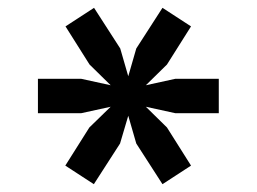

<svg xmlns="http://www.w3.org/2000/svg" viewBox="-20 -588 656 491"><path d="M220 -117 147 -164.5 208.5 -262 263 -315 187.5 -298.5H77V-386.5H187.5L263 -370L209 -423L147.5 -520.5L220.5 -568L287.5 -464L308 -393L328.5 -464L395.5 -568L468.5 -520.5L407 -423L353 -370L428.5 -386.5H539.5V-298.5H428.5L353 -315L407 -262L468.5 -164.5L395.5 -117L328.5 -221L308 -292L287 -221Z"/></svg>

Font: Overpass Mono Medium
Style: Regular
Weight: 500
Monospace: yes
Designer: Delve Withrington, Dave Bailey
Foundry: Delve Fonts LLC
Version: Version 4.000